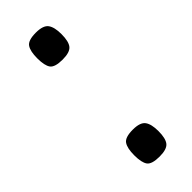

<svg xmlns="http://www.w3.org/2000/svg" viewBox="-180 -530 560 560"><g transform="rotate(-45 100.5 -249.5)"><path d="M57 -49Q57 -78 66 -91.5Q75 -105 107 -105Q137 -105 147 -91.5Q157 -78 157 -49Q157 -19 147 -6.5Q137 6 107 6Q75 6 66 -6.5Q57 -19 57 -49ZM57 -449Q57 -478 66 -491.5Q75 -505 107 -505Q137 -505 147 -491.5Q157 -478 157 -449Q157 -419 147 -406.5Q137 -394 107 -394Q75 -394 66 -406.5Q57 -419 57 -449Z"/></g></svg>

Font: Changa ExtraLight
Style: Regular
Weight: 250
Designer: Eduardo Rodriguez Tunni
Foundry: Eduardo Rodriguez Tunni
Version: Version 3.002; ttfautohint (v1.8.2)